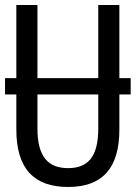

<svg xmlns="http://www.w3.org/2000/svg" viewBox="-20 -734 540 764"><path d="M251 10C386 10 455 -63 455 -219V-358H500V-423H455V-714H371V-423H129V-714H45V-423H0V-358H45V-219C45 -63 115 10 251 10ZM129 -222V-358H371V-223C371 -111 331 -65 251 -65C172 -65 129 -110 129 -222Z"/></svg>

Font: Noto Sans Mono ExtraCondensed
Style: Regular
Weight: 400
Width: 2
Designer: Monotype Design Team
Foundry: Monotype Imaging Inc.
Version: Version 2.014